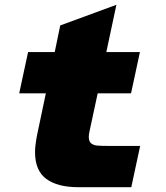

<svg xmlns="http://www.w3.org/2000/svg" viewBox="-20 -780 690 800"><path d="M126 -146Q126 -173 134 -215L171 -391H60L97 -563H208L231 -674L465 -760L423 -563H563L526 -391H387L353 -233Q350 -220 350 -210Q350 -191 359.5 -183Q369 -175 384.5 -173.5Q400 -172 432 -172H564L527 0H306Q220 0 173 -34.5Q126 -69 126 -146Z"/></svg>

Font: Azeret Mono Black
Style: Italic
Weight: 900
Italic angle: -12°
Designer: Martin Vácha
Foundry: Displaay
Version: Version 1.000; Glyphs 3.0.3, build 3074